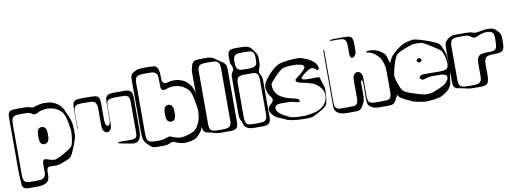

<svg xmlns="http://www.w3.org/2000/svg" viewBox="-76 -1274 5353 1993"><g transform="rotate(-10 2601.0 -277.5)"><path d="M651 -351Q655 -340 657.5 -318Q660 -296 660.5 -271Q661 -246 660.5 -223.5Q660 -201 658 -189Q655 -178 646 -150.5Q637 -123 624.5 -90.5Q612 -58 598.5 -30.5Q585 -3 574 8Q552 28 517 40.5Q482 53 459 62Q437 68 414 69Q391 70 368 69Q363 68 358 68Q353 68 348 68Q347 68 344.5 67.5Q342 67 340 68Q337 69 334 71Q331 73 329 75Q328 76 325.5 76.5Q323 77 322 79Q321 80 320.5 83.5Q320 87 319 89Q316 97 315.5 105Q315 113 315 121Q315 142 314 164.5Q313 187 303 206Q295 222 279.5 231Q264 240 247 244Q232 249 206 250.5Q180 252 154 251.5Q128 251 113 251Q99 251 83.5 251Q68 251 54 245Q52 243 48 242Q44 241 42 239Q41 237 39.5 234Q38 231 36 230Q35 228 32.5 225Q30 222 29 220Q25 211 25 200.5Q25 190 24 181Q23 166 21.5 139.5Q20 113 19 86.5Q18 60 18 45V-456Q18 -473 17.5 -491Q17 -509 19 -526Q20 -534 22 -541.5Q24 -549 28 -556Q30 -558 31 -561Q32 -564 33 -566Q35 -568 38 -569Q41 -570 43 -571Q46 -574 52 -576Q60 -579 69.5 -579.5Q79 -580 87 -580Q107 -581 127 -581Q147 -581 166 -581Q180 -581 195.5 -581Q211 -581 225 -579Q241 -577 257 -571Q273 -565 289 -567Q294 -568 298.5 -570Q303 -572 308 -573Q319 -577 331 -580.5Q343 -584 355 -586Q370 -590 396.5 -590.5Q423 -591 449.5 -588.5Q476 -586 491 -579Q514 -571 537.5 -555Q561 -539 577 -518Q590 -502 598.5 -483.5Q607 -465 615 -446Q625 -424 635 -399Q645 -374 651 -351ZM596 -93Q606 -104 612.5 -126.5Q619 -149 622.5 -174.5Q626 -200 627.5 -222Q629 -244 629 -255Q629 -266 625 -294.5Q621 -323 614 -356.5Q607 -390 597.5 -418.5Q588 -447 577 -458Q568 -469 557 -479Q546 -489 534 -497Q515 -510 490 -517Q474 -522 458 -524.5Q442 -527 425 -528Q379 -528 338 -512Q329 -508 319 -502.5Q309 -497 299 -495Q295 -494 288 -493.5Q281 -493 277 -494Q272 -496 267 -499Q260 -503 253 -507Q246 -511 239 -514Q228 -519 215 -519.5Q202 -520 191 -520Q169 -520 147 -520.5Q125 -521 103 -519Q89 -518 76 -512Q63 -506 55 -493Q54 -492 53 -489Q52 -486 51 -484Q47 -471 46 -459Q45 -447 45 -434Q44 -412 44.5 -377Q45 -342 45 -319V68Q45 81 45 95.5Q45 110 46 124Q47 139 52 155.5Q57 172 71 181Q73 182 75.5 182.5Q78 183 80 184Q91 188 101.5 189Q112 190 125 190H181Q201 190 221.5 189Q242 188 258 177Q260 175 263 173.5Q266 172 267 171Q271 165 272 162Q274 160 275.5 157.5Q277 155 278 153Q283 142 283.5 129Q284 116 284 105V33Q284 28 284.5 22.5Q285 17 286 12Q286 6 287 4Q288 1 290.5 -1.5Q293 -4 294 -6Q295 -7 296.5 -9.5Q298 -12 299 -13Q300 -14 303 -13.5Q306 -13 307 -14Q310 -14 313.5 -14.5Q317 -15 319 -14Q322 -14 325.5 -12.5Q329 -11 332 -10Q349 -5 365.5 0Q382 5 400 7Q411 10 438.5 -0.5Q466 -11 498 -28.5Q530 -46 557.5 -64Q585 -82 596 -93ZM374 -327Q381 -314 383 -300.5Q385 -287 385 -273Q386 -255 385 -234.5Q384 -214 375 -197Q374 -195 372.5 -191.5Q371 -188 369 -185Q368 -184 365 -182.5Q362 -181 360 -179Q358 -178 355.5 -176Q353 -174 351 -173Q348 -172 340 -172Q334 -170 329 -170Q306 -172 292 -192L289 -202Q286 -210 285 -219.5Q284 -229 283 -240Q283 -254 283.5 -268.5Q284 -283 285 -298Q286 -305 287.5 -313Q289 -321 292 -327Q300 -341 317 -347Q334 -353 350 -348Q352 -347 354.5 -345.5Q357 -344 359 -342Q365 -340 368 -337Q370 -336 371.5 -332.5Q373 -329 374 -327Z M1329 -437V-168Q1329 -153 1328.5 -128.5Q1328 -104 1322.5 -79.5Q1317 -55 1302 -40Q1288 -23 1266 -18Q1253 -15 1238.5 -17.5Q1224 -20 1210 -22Q1192 -25 1174 -28.5Q1156 -32 1137 -35Q1127 -37 1115.5 -39Q1104 -41 1093 -45L1084 -50Q1081 -50 1081 -51Q1082 -52 1082.5 -51.5Q1083 -51 1084 -52Q1086 -53 1088 -53.5Q1090 -54 1092 -54Q1103 -58 1113 -58.5Q1123 -59 1134 -59Q1157 -59 1187.5 -58Q1218 -57 1240 -59Q1253 -60 1265.5 -65Q1278 -70 1284 -82Q1286 -86 1286 -90Q1288 -97 1289 -103Q1290 -109 1290 -116V-420Q1290 -439 1290 -459.5Q1290 -480 1280 -496Q1279 -498 1277.5 -501Q1276 -504 1274 -505Q1272 -507 1268.5 -508.5Q1265 -510 1263 -512L1256 -516Q1245 -520 1231.5 -520Q1218 -520 1206 -520Q1184 -520 1153 -521Q1122 -522 1099 -518Q1092 -517 1086 -515Q1080 -513 1072 -510Q1071 -509 1069 -508.5Q1067 -508 1065 -506Q1061 -504 1057.5 -498Q1054 -492 1052 -488Q1051 -486 1050.5 -483Q1050 -480 1049 -477Q1047 -465 1046.5 -453Q1046 -441 1046 -429V-323Q1046 -304 1046.5 -284.5Q1047 -265 1045 -246Q1044 -237 1043.5 -227Q1043 -217 1038 -209Q1036 -205 1033.5 -200.5Q1031 -196 1028 -192Q1027 -190 1023.5 -188.5Q1020 -187 1017 -185Q1013 -181 1011 -180Q1008 -179 1004 -179.5Q1000 -180 996 -179Q995 -179 992.5 -178.5Q990 -178 988 -179Q985 -180 982.5 -181.5Q980 -183 978 -184Q976 -186 973 -187.5Q970 -189 968 -190Q966 -192 964.5 -194.5Q963 -197 961 -199Q951 -213 949 -230.5Q947 -248 946 -265Q946 -276 946 -298.5Q946 -321 946 -346.5Q946 -372 946 -394Q946 -416 946 -427Q946 -444 944.5 -461Q943 -478 934 -493Q933 -495 931.5 -498Q930 -501 928 -502Q927 -504 925.5 -505Q924 -506 922 -507Q919 -509 916 -511Q913 -513 910 -514Q903 -517 895 -518Q887 -519 879 -519Q863 -520 846.5 -520Q830 -520 813 -520Q800 -520 787.5 -520.5Q775 -521 763 -519Q750 -519 741 -516Q737 -515 734 -513Q731 -511 728 -509Q727 -508 725 -507.5Q723 -507 721 -505Q719 -504 717.5 -501.5Q716 -499 714 -497Q713 -495 711 -492.5Q709 -490 708 -488Q704 -481 703 -471.5Q702 -462 702 -454Q700 -432 700.5 -398.5Q701 -365 701 -342V-283Q701 -278 700.5 -272.5Q700 -267 700 -262Q700 -261 700 -258Q700 -255 699 -256Q698 -257 698 -260Q697 -266 697 -272.5Q697 -279 697 -285V-474Q697 -487 697 -499.5Q697 -512 700 -525L703 -538Q705 -540 707 -542.5Q709 -545 710 -548Q712 -552 715 -555Q718 -558 724 -560Q735 -567 747.5 -568.5Q760 -570 773 -571Q796 -573 829.5 -572Q863 -571 885 -571Q897 -571 909 -570.5Q921 -570 933 -568Q936 -568 939.5 -568Q943 -568 946 -566Q968 -559 978 -538Q982 -530 983 -520Q984 -510 984 -501Q986 -486 985.5 -470.5Q985 -455 985 -440V-326Q985 -313 985.5 -300Q986 -287 989 -275Q990 -264 997 -255Q999 -254 1001 -250Q1003 -246 1005 -245Q1007 -244 1010 -246Q1013 -246 1017.5 -245.5Q1022 -245 1024 -246Q1026 -248 1028 -251.5Q1030 -255 1031 -256Q1039 -267 1040.5 -281Q1042 -295 1042 -308Q1042 -319 1042 -343Q1042 -367 1042 -394.5Q1042 -422 1042 -446Q1042 -470 1042 -481Q1043 -500 1045.5 -521Q1048 -542 1064 -555Q1077 -566 1095.5 -568.5Q1114 -571 1130 -571H1205Q1219 -571 1232.5 -571Q1246 -571 1259 -570Q1268 -569 1278 -568Q1288 -567 1296 -562Q1299 -561 1305 -555Q1307 -554 1310 -552.5Q1313 -551 1314 -549Q1319 -542 1322 -533.5Q1325 -525 1326 -517Q1330 -498 1329.5 -478Q1329 -458 1329 -437Z M1988 -245Q1989 -223 1989 -194.5Q1989 -166 1987 -141Q1984 -119 1978 -89Q1972 -59 1960 -36Q1950 -17 1935.5 1Q1921 19 1904 32Q1889 47 1859.5 56Q1830 65 1800.5 68Q1771 71 1756 69Q1739 67 1722.5 63Q1706 59 1690 53Q1675 45 1660 41Q1658 40 1655 39Q1652 38 1650 38Q1647 38 1644 38.5Q1641 39 1638 40Q1625 42 1612.5 48.5Q1600 55 1586 58Q1567 62 1546.5 61.5Q1526 61 1506 61Q1490 61 1471.5 61Q1453 61 1436 55Q1423 50 1412.5 40.5Q1402 31 1391 21Q1386 16 1380.5 10.5Q1375 5 1370 0Q1353 -19 1347.5 -43Q1342 -67 1341 -89Q1340 -112 1340 -138Q1340 -164 1340 -186V-639Q1340 -654 1339.5 -670Q1339 -686 1342 -700Q1344 -711 1349 -720.5Q1354 -730 1362 -737Q1368 -743 1377 -747.5Q1386 -752 1394 -755Q1409 -766 1438 -769Q1467 -772 1496 -771.5Q1525 -771 1540 -771Q1562 -771 1586.5 -769Q1611 -767 1625 -747Q1630 -740 1633 -731.5Q1636 -723 1637 -715Q1642 -696 1642 -675Q1642 -654 1643 -634Q1643 -628 1643.5 -622Q1644 -616 1645 -610Q1645 -608 1645 -604.5Q1645 -601 1646 -599L1653 -590Q1655 -589 1656.5 -586Q1658 -583 1660 -581Q1662 -580 1665 -580Q1668 -580 1670 -579Q1678 -577 1681 -577Q1692 -576 1703.5 -579.5Q1715 -583 1726 -585Q1749 -590 1783 -588.5Q1817 -587 1839 -578Q1851 -574 1863 -569Q1875 -564 1885 -556Q1911 -538 1930 -514Q1949 -492 1959.5 -459Q1970 -426 1976 -403Q1980 -392 1982 -370.5Q1984 -349 1985.5 -324Q1987 -299 1987.5 -277.5Q1988 -256 1988 -245ZM1963 -217Q1965 -226 1962.5 -250.5Q1960 -275 1955 -306.5Q1950 -338 1943 -369.5Q1936 -401 1927.5 -425.5Q1919 -450 1910 -459Q1890 -482 1862 -499Q1851 -507 1838.5 -511.5Q1826 -516 1814 -520Q1792 -528 1758 -528.5Q1724 -529 1701 -522Q1688 -519 1675.5 -514Q1663 -509 1650 -510Q1647 -510 1642.5 -509.5Q1638 -509 1636 -510Q1635 -511 1633 -514.5Q1631 -518 1629 -519Q1626 -522 1622 -528Q1621 -530 1621 -536Q1620 -541 1619.5 -546.5Q1619 -552 1619 -557Q1619 -578 1619.5 -599Q1620 -620 1618 -640Q1617 -649 1616.5 -659Q1616 -669 1612 -677Q1602 -698 1577 -706Q1567 -710 1554 -710Q1541 -710 1530 -710Q1508 -710 1485 -710.5Q1462 -711 1439 -708Q1426 -707 1412.5 -701Q1399 -695 1391 -684Q1390 -682 1389 -678.5Q1388 -675 1387 -673Q1383 -663 1382 -652.5Q1381 -642 1380 -631V-175Q1380 -153 1379.5 -126Q1379 -99 1380 -76Q1381 -66 1382.5 -55Q1384 -44 1388 -34Q1389 -32 1390 -28.5Q1391 -25 1392 -23Q1394 -22 1396.5 -20.5Q1399 -19 1400 -17Q1417 -3 1437 -2Q1454 -1 1470.5 -0.5Q1487 0 1503 0Q1519 0 1534.5 -1Q1550 -2 1565 -6Q1576 -9 1587 -13.5Q1598 -18 1609 -21Q1611 -21 1614 -22Q1617 -23 1619 -23Q1630 -23 1641.5 -18.5Q1653 -14 1663 -10Q1679 -4 1694.5 0.5Q1710 5 1726 7Q1737 9 1760.5 6Q1784 3 1810.5 -4.5Q1837 -12 1860.5 -22Q1884 -32 1895 -43Q1912 -58 1924 -78.5Q1936 -99 1945 -122Q1953 -145 1957.5 -170Q1962 -195 1963 -217ZM1720 -267Q1720 -250 1719 -231Q1718 -212 1709 -196Q1708 -194 1706.5 -190Q1705 -186 1703 -184Q1701 -183 1697.5 -181.5Q1694 -180 1692 -178Q1690 -177 1687.5 -175.5Q1685 -174 1682 -173Q1680 -172 1677 -172Q1674 -172 1672 -172Q1669 -172 1666 -171.5Q1663 -171 1661 -172Q1651 -174 1641.5 -180.5Q1632 -187 1627 -196Q1626 -198 1625 -202Q1624 -206 1623 -209Q1619 -222 1618.5 -235Q1618 -248 1618 -261Q1618 -275 1619 -289.5Q1620 -304 1625 -317Q1626 -319 1626.5 -322.5Q1627 -326 1628 -328L1634 -333Q1636 -335 1638.5 -338Q1641 -341 1643 -342Q1647 -344 1653.5 -346Q1660 -348 1664 -349L1674 -348Q1676 -347 1679.5 -347Q1683 -347 1685 -346Q1687 -345 1689.5 -343.5Q1692 -342 1694 -341Q1696 -340 1699 -338.5Q1702 -337 1703 -335Q1706 -330 1708 -325Q1716 -313 1718 -298.5Q1720 -284 1720 -267Z M2234 31Q2212 31 2180 31.5Q2148 32 2125 29Q2108 27 2092 22Q2076 17 2059 13Q2040 8 2018 4Q1996 0 1984 -17Q1977 -25 1975 -36Q1973 -47 1972 -57Q1971 -72 1971 -87.5Q1971 -103 1971 -118V-540Q1971 -555 1970.5 -584Q1970 -613 1971 -642Q1972 -671 1978 -686Q1981 -698 1985 -712Q1989 -726 1997 -736Q2010 -752 2029 -755.5Q2048 -759 2067 -760H2112Q2135 -760 2158 -759.5Q2181 -759 2202 -750Q2221 -743 2237.5 -729.5Q2254 -716 2270 -705Q2285 -695 2301 -686Q2317 -677 2327 -661Q2335 -650 2337 -636.5Q2339 -623 2340 -610V-53Q2340 -41 2339 -30Q2338 -19 2335 -8L2332 2Q2331 3 2329.5 5Q2328 7 2326 9Q2324 11 2321.5 14.5Q2319 18 2316 20Q2313 21 2309.5 22Q2306 23 2303 25Q2287 31 2269 31Q2251 31 2234 31ZM2041 -606V-91Q2041 -79 2041.5 -66.5Q2042 -54 2045 -42Q2045 -37 2047 -31L2054 -22Q2056 -21 2057.5 -18.5Q2059 -16 2060 -14Q2065 -10 2071 -9Q2082 -4 2093.5 -2.5Q2105 -1 2118 0Q2138 1 2159 0.5Q2180 0 2200 0Q2211 -1 2220.5 -2Q2230 -3 2240 -7Q2242 -9 2245.5 -10Q2249 -11 2251 -12Q2259 -18 2264.5 -28.5Q2270 -39 2272 -49Q2275 -63 2274.5 -78Q2274 -93 2274 -107V-520Q2274 -543 2274.5 -576.5Q2275 -610 2274 -632Q2273 -644 2272 -655Q2271 -666 2266 -676Q2265 -678 2264 -681.5Q2263 -685 2261 -686Q2260 -688 2258.5 -689.5Q2257 -691 2255 -692Q2252 -694 2249.5 -697Q2247 -700 2244 -701Q2237 -705 2228 -706.5Q2219 -708 2211 -709Q2189 -711 2157 -711Q2125 -711 2102 -709Q2095 -708 2087 -707Q2079 -706 2073 -703Q2070 -702 2068 -700.5Q2066 -699 2064 -697Q2062 -696 2059.5 -694Q2057 -692 2055 -690Q2053 -689 2052 -686Q2051 -683 2050 -681Q2041 -665 2041 -645.5Q2041 -626 2041 -606Z M2682 -376V-88Q2682 -69 2683 -48Q2684 -27 2679 -8Q2677 0 2673.5 9Q2670 18 2663 24Q2657 30 2648 33Q2639 36 2631 38Q2614 42 2595.5 41.5Q2577 41 2560 41Q2545 41 2521 41.5Q2497 42 2472.5 39Q2448 36 2433 26Q2424 20 2416 12.5Q2408 5 2403 -5Q2400 -13 2398.5 -20.5Q2397 -28 2394 -35Q2389 -48 2382 -61Q2375 -74 2372 -88Q2370 -98 2369.5 -109Q2369 -120 2369 -130Q2369 -139 2369 -165.5Q2369 -192 2369 -227Q2369 -262 2369 -297Q2369 -332 2369 -358.5Q2369 -385 2369 -394V-482Q2369 -496 2369 -509.5Q2369 -523 2370 -536Q2372 -541 2373.5 -546.5Q2375 -552 2376 -556Q2378 -561 2382 -565.5Q2386 -570 2388 -574L2394 -586Q2395 -588 2396 -590Q2397 -592 2398 -593Q2398 -597 2396 -605Q2396 -613 2395 -616Q2393 -627 2387.5 -637Q2382 -647 2379 -657Q2375 -670 2374.5 -684Q2374 -698 2374 -711Q2374 -721 2374 -730Q2374 -739 2375 -748Q2376 -756 2377 -763Q2378 -770 2381 -777Q2382 -779 2382.5 -781Q2383 -783 2384 -784Q2386 -786 2388.5 -788Q2391 -790 2392 -792Q2394 -794 2396.5 -796Q2399 -798 2401 -799Q2403 -801 2406 -801Q2409 -801 2412 -802Q2425 -806 2438.5 -806.5Q2452 -807 2465 -807H2515Q2538 -807 2563.5 -803.5Q2589 -800 2609 -786Q2618 -779 2625 -770.5Q2632 -762 2638 -753Q2647 -740 2657 -726Q2667 -712 2672 -696Q2676 -683 2676.5 -669Q2677 -655 2677 -641Q2677 -629 2677 -616Q2677 -603 2675 -591Q2673 -578 2668 -566Q2663 -554 2659 -542Q2658 -539 2656.5 -535.5Q2655 -532 2655 -529Q2654 -512 2662.5 -497.5Q2671 -483 2676 -468Q2683 -447 2682.5 -423.5Q2682 -400 2682 -376ZM2571 -750Q2549 -750 2526.5 -750.5Q2504 -751 2483 -749Q2474 -748 2464 -746Q2454 -744 2446 -739Q2444 -738 2442 -735.5Q2440 -733 2438 -731L2431 -722Q2430 -720 2429 -716Q2428 -712 2427 -709Q2423 -697 2423 -683.5Q2423 -670 2423 -656Q2423 -649 2423.5 -642.5Q2424 -636 2425 -630Q2427 -622 2429 -613Q2431 -604 2436 -597L2443 -591Q2445 -590 2447.5 -587.5Q2450 -585 2453 -583Q2462 -578 2473.5 -577Q2485 -576 2495 -575Q2518 -574 2545 -574Q2572 -574 2594 -577Q2601 -578 2608.5 -579.5Q2616 -581 2622 -585Q2624 -587 2626.5 -589.5Q2629 -592 2631 -594L2637 -600Q2642 -608 2643 -617.5Q2644 -627 2645 -635Q2646 -641 2646 -647Q2646 -653 2646 -659Q2646 -673 2645.5 -688Q2645 -703 2640 -717Q2639 -719 2638.5 -722Q2638 -725 2636 -727Q2635 -729 2632.5 -731Q2630 -733 2628 -734Q2625 -739 2620 -742L2610 -745Q2601 -748 2591.5 -749Q2582 -750 2571 -750ZM2536 -520Q2520 -520 2502.5 -520.5Q2485 -521 2468 -518Q2453 -515 2443 -510Q2442 -509 2440 -508Q2438 -507 2436 -506Q2430 -501 2427 -493Q2424 -485 2422 -477Q2418 -461 2418 -444Q2418 -427 2418 -410V-74Q2419 -63 2420.5 -52.5Q2422 -42 2426 -32Q2428 -24 2430 -21L2438 -14Q2440 -13 2442 -11Q2444 -9 2446 -8Q2455 -3 2466.5 -2Q2478 -1 2488 0Q2536 2 2584 0Q2591 -1 2599.5 -1.5Q2608 -2 2615 -4Q2618 -6 2621 -8Q2624 -10 2627 -12Q2629 -13 2631 -14Q2633 -15 2634 -16Q2640 -22 2643.5 -30.5Q2647 -39 2648 -47Q2652 -67 2651.5 -87.5Q2651 -108 2651 -127V-394Q2651 -412 2651.5 -431Q2652 -450 2649 -468Q2648 -476 2646 -485Q2644 -494 2639 -500Q2631 -510 2621 -514Q2618 -516 2614.5 -516Q2611 -516 2608 -517Q2592 -521 2574 -520.5Q2556 -520 2536 -520Z M3298 -160Q3297 -138 3293 -108Q3289 -78 3274 -55Q3259 -40 3232 -22.5Q3205 -5 3178 9Q3151 23 3136 29Q3127 36 3097.5 38.5Q3068 41 3028.5 40.5Q2989 40 2949 36Q2909 32 2879.5 25.5Q2850 19 2841 10Q2819 0 2786.5 -12.5Q2754 -25 2731 -44Q2718 -56 2706 -72.5Q2694 -89 2689.5 -107Q2685 -125 2693 -140Q2698 -151 2708.5 -160.5Q2719 -170 2727 -179Q2729 -182 2732 -184.5Q2735 -187 2737 -189Q2739 -192 2741 -200Q2743 -202 2744.5 -205Q2746 -208 2746 -210Q2747 -212 2746 -215.5Q2745 -219 2744 -221Q2744 -223 2744 -226Q2744 -229 2742 -231Q2741 -234 2737 -240Q2732 -248 2726 -256Q2720 -264 2715 -272Q2702 -295 2696 -323Q2690 -351 2694 -373Q2698 -388 2711.5 -410.5Q2725 -433 2742.5 -455Q2760 -477 2775 -492Q2793 -509 2811.5 -525.5Q2830 -542 2852 -555Q2861 -564 2888.5 -571.5Q2916 -579 2952.5 -584Q2989 -589 3025 -591Q3061 -593 3088.5 -591Q3116 -589 3125 -582Q3148 -575 3176 -562.5Q3204 -550 3226 -532Q3237 -523 3246.5 -513Q3256 -503 3263 -491Q3270 -476 3272 -460Q3273 -458 3274 -454.5Q3275 -451 3274 -449Q3273 -447 3270.5 -445Q3268 -443 3266 -441Q3265 -440 3263 -437Q3261 -434 3259 -434Q3258 -433 3257 -434.5Q3256 -436 3254 -437Q3251 -439 3248 -441Q3245 -443 3243 -445Q3238 -449 3233 -453.5Q3228 -458 3223 -460Q3220 -462 3216 -462.5Q3212 -463 3209 -464Q3203 -466 3200 -466Q3196 -466 3192 -464Q3185 -463 3179 -460.5Q3173 -458 3167 -455Q3151 -445 3134.5 -433.5Q3118 -422 3104 -410Q3092 -401 3085 -390Q3084 -389 3082 -386.5Q3080 -384 3080 -383Q3080 -379 3084 -375Q3085 -374 3086 -371.5Q3087 -369 3088 -367Q3089 -366 3092 -366Q3095 -366 3096 -365Q3103 -364 3109.5 -363Q3116 -362 3123 -361Q3172 -359 3220 -361Q3228 -361 3236 -361.5Q3244 -362 3252 -360Q3254 -359 3258 -359Q3262 -359 3263 -357Q3265 -356 3266 -352.5Q3267 -349 3268 -347Q3272 -338 3273.5 -328.5Q3275 -319 3278 -310Q3283 -297 3288 -283.5Q3293 -270 3297 -256Q3302 -234 3301 -209.5Q3300 -185 3298 -160ZM3254 -256Q3247 -264 3239 -271Q3231 -278 3222 -284Q3207 -297 3183.5 -305.5Q3160 -314 3136 -320Q3112 -326 3097 -330Q3084 -332 3071.5 -334.5Q3059 -337 3047 -341Q3042 -343 3037 -345Q3032 -347 3027 -350Q3025 -352 3020.5 -355Q3016 -358 3014 -361L3015 -369Q3015 -371 3015 -375Q3015 -379 3016 -380Q3017 -382 3019 -383Q3021 -384 3022 -385Q3027 -389 3031 -392.5Q3035 -396 3040 -399Q3057 -410 3073.5 -424Q3090 -438 3105 -453Q3115 -463 3122 -474Q3127 -479 3127 -481Q3128 -483 3127.5 -485.5Q3127 -488 3127 -489Q3127 -491 3127.5 -495Q3128 -499 3127 -501Q3126 -503 3123.5 -505Q3121 -507 3119 -508Q3110 -516 3098 -519Q3086 -522 3075 -524Q3064 -528 3038.5 -529Q3013 -530 2983 -528.5Q2953 -527 2927.5 -522.5Q2902 -518 2891 -510Q2880 -502 2859.5 -483.5Q2839 -465 2817.5 -443Q2796 -421 2780 -401Q2764 -381 2761 -370Q2760 -341 2769 -311Q2773 -300 2779 -288.5Q2785 -277 2792 -268Q2809 -247 2833 -234Q2857 -221 2879 -211Q2897 -204 2915.5 -199.5Q2934 -195 2953 -190Q2963 -188 2972.5 -186Q2982 -184 2991 -180Q2996 -179 3000.5 -177Q3005 -175 3009 -173Q3011 -171 3013.5 -167.5Q3016 -164 3017 -162Q3018 -161 3020 -159Q3022 -157 3022 -156Q3022 -155 3019 -151.5Q3016 -148 3013 -143Q3011 -142 3006 -142.5Q3001 -143 2999 -143Q2989 -143 2980 -146Q2971 -149 2962 -151Q2940 -159 2910 -159.5Q2880 -160 2857 -160Q2842 -160 2827 -160.5Q2812 -161 2798 -158Q2794 -157 2787.5 -155.5Q2781 -154 2777 -152Q2758 -140 2758 -118Q2758 -115 2760 -109Q2762 -101 2765.5 -93.5Q2769 -86 2774 -79Q2793 -57 2825 -39Q2857 -21 2879 -11Q2890 -3 2918 2Q2946 7 2979 8.5Q3012 10 3040 9.5Q3068 9 3079 6Q3094 4 3117 0Q3140 -4 3163 -10.5Q3186 -17 3201 -26Q3221 -36 3238 -49.5Q3255 -63 3267 -81Q3280 -96 3286 -120Q3292 -144 3292 -167.5Q3292 -191 3285 -206Q3281 -220 3273 -232Q3265 -244 3254 -256Z M3502 -724Q3525 -724 3560 -724.5Q3595 -725 3617 -723Q3625 -722 3633.5 -721Q3642 -720 3649 -716Q3651 -715 3653.5 -713.5Q3656 -712 3658 -710Q3660 -709 3662.5 -707Q3665 -705 3667 -703Q3669 -702 3669.5 -699Q3670 -696 3671 -694Q3679 -678 3679 -657Q3680 -639 3680 -621Q3680 -603 3680 -585Q3680 -573 3679.5 -559.5Q3679 -546 3675 -535Q3669 -519 3657 -509Q3653 -502 3650 -501Q3648 -500 3644.5 -500Q3641 -500 3639 -500Q3637 -500 3633.5 -499Q3630 -498 3628 -498Q3627 -499 3625 -502Q3623 -505 3621 -506Q3620 -508 3617.5 -510.5Q3615 -513 3614 -514Q3613 -517 3613 -523Q3610 -535 3610 -548V-633Q3609 -645 3607.5 -659Q3606 -673 3600 -684Q3593 -696 3580.5 -701.5Q3568 -707 3555 -708Q3537 -710 3519 -710Q3501 -710 3483 -710H3443Q3437 -711 3434 -714Q3432 -716 3432 -716Q3432 -716 3435 -716Q3438 -718 3441.5 -718.5Q3445 -719 3448 -720Q3461 -724 3474.5 -724Q3488 -724 3502 -724ZM3608 52Q3594 56 3579 56.5Q3564 57 3550 57H3483Q3461 57 3435 53Q3409 49 3388 36Q3380 30 3372 22Q3364 14 3359 4Q3354 -7 3353 -20Q3352 -33 3351 -45V-480Q3351 -495 3351 -517Q3351 -539 3351 -560.5Q3351 -582 3351 -597Q3351 -605 3351.5 -612.5Q3352 -620 3353 -627Q3353 -628 3353.5 -631Q3354 -634 3356 -633Q3360 -632 3360 -628Q3361 -620 3361 -612Q3361 -604 3361 -596V-118Q3361 -105 3361 -92Q3361 -79 3362 -65Q3362 -58 3362.5 -49Q3363 -40 3366 -33Q3375 -11 3398 -3Q3400 -2 3403.5 -2Q3407 -2 3411 -2Q3422 -1 3433.5 -0.5Q3445 0 3456 0Q3479 0 3509.5 0Q3540 0 3562 -2Q3577 -2 3587 -9Q3590 -11 3592.5 -14.5Q3595 -18 3597 -20Q3598 -22 3599.5 -23.5Q3601 -25 3602 -26Q3604 -28 3604 -31.5Q3604 -35 3605 -37Q3609 -48 3609.5 -59.5Q3610 -71 3610 -82V-194Q3610 -213 3609.5 -231Q3609 -249 3610 -268Q3611 -278 3611.5 -288.5Q3612 -299 3616 -308Q3618 -311 3619.5 -315Q3621 -319 3623 -322Q3629 -331 3638 -337Q3640 -339 3644 -339.5Q3648 -340 3650 -341Q3656 -343 3658 -343Q3660 -344 3662.5 -343Q3665 -342 3666 -342Q3669 -341 3673 -341Q3677 -341 3680 -339Q3682 -338 3684 -336.5Q3686 -335 3687 -334Q3689 -332 3692.5 -329.5Q3696 -327 3698 -324Q3700 -320 3702 -315.5Q3704 -311 3705 -306Q3710 -298 3710 -287Q3710 -276 3711 -266Q3712 -246 3711.5 -225Q3711 -204 3711 -184V-82Q3711 -71 3712 -59.5Q3713 -48 3716 -37Q3717 -35 3717.5 -32Q3718 -29 3719 -27Q3726 -15 3737.5 -9.5Q3749 -4 3762 -2Q3785 1 3813 0.5Q3841 0 3863 0Q3875 0 3886.5 -0.5Q3898 -1 3909 -2Q3912 -2 3915.5 -2Q3919 -2 3922 -3Q3927 -5 3932.5 -7.5Q3938 -10 3941 -12Q3948 -17 3951.5 -25.5Q3955 -34 3957 -41Q3962 -58 3961.5 -77Q3961 -96 3961 -113V-246Q3961 -261 3961 -285Q3961 -309 3959 -332.5Q3957 -356 3952 -371Q3948 -388 3942.5 -403Q3937 -418 3929 -432Q3916 -455 3890.5 -478Q3865 -501 3842 -512Q3831 -517 3819.5 -520Q3808 -523 3796 -526Q3794 -528 3791 -528.5Q3788 -529 3786 -530Q3783 -530 3783 -531Q3783 -532 3785 -532Q3787 -534 3788.5 -536Q3790 -538 3792 -539Q3794 -540 3796.5 -540Q3799 -540 3800 -540Q3805 -541 3810 -541.5Q3815 -542 3819 -542Q3837 -541 3855 -539Q3873 -537 3889 -531Q3903 -527 3916.5 -520.5Q3930 -514 3942 -505Q3950 -500 3957.5 -493.5Q3965 -487 3972 -480Q3981 -471 3989.5 -448Q3998 -425 4005.5 -396Q4013 -367 4019 -337.5Q4025 -308 4028 -285Q4031 -262 4031 -253V-107Q4031 -92 4030.5 -76.5Q4030 -61 4027 -46Q4024 -34 4018.5 -22.5Q4013 -11 4007 0Q4000 12 3992.5 25Q3985 38 3973 46Q3963 53 3949 54.5Q3935 56 3922 57H3848Q3826 57 3804 56Q3782 55 3761 48Q3747 43 3733 33Q3719 23 3711 10Q3704 -2 3703 -17.5Q3702 -33 3701 -47Q3700 -70 3700.5 -102Q3701 -134 3701 -156Q3701 -175 3701.5 -193.5Q3702 -212 3700 -231Q3699 -234 3699.5 -238Q3700 -242 3698 -244Q3697 -246 3695.5 -247.5Q3694 -249 3692 -250Q3689 -253 3689 -253Q3688 -253 3687 -249.5Q3686 -246 3685 -245Q3684 -243 3682.5 -240Q3681 -237 3681 -235Q3680 -230 3680 -224Q3680 -218 3680 -213Q3680 -198 3680 -173.5Q3680 -149 3680.5 -124.5Q3681 -100 3680 -85Q3679 -75 3678.5 -64.5Q3678 -54 3675 -43Q3672 -29 3665.5 -16Q3659 -3 3652 9Q3646 20 3638 31Q3630 42 3619 49Z M4590 -57Q4587 -48 4583 -38.5Q4579 -29 4574 -21Q4561 0 4540.5 16Q4520 32 4498 44Q4487 55 4459.5 63Q4432 71 4399.5 75.5Q4367 80 4339.5 81.5Q4312 83 4301 82Q4286 80 4256.5 75.5Q4227 71 4197.5 63.5Q4168 56 4153 47Q4131 36 4097.5 20.5Q4064 5 4041 -17Q4030 -28 4018 -55.5Q4006 -83 3996 -115.5Q3986 -148 3979.5 -175.5Q3973 -203 3973 -214Q3974 -234 3976 -254Q3978 -274 3983 -293Q3987 -310 3992.5 -327.5Q3998 -345 4005 -361Q4015 -384 4027 -408Q4039 -432 4056 -452Q4069 -466 4083 -478.5Q4097 -491 4112 -503Q4128 -516 4145 -527.5Q4162 -539 4181 -547Q4204 -558 4230 -564Q4256 -570 4278 -573Q4287 -576 4314.5 -570.5Q4342 -565 4378 -554Q4414 -543 4449.5 -530Q4485 -517 4512.5 -504Q4540 -491 4549 -482Q4563 -467 4573.5 -444.5Q4584 -422 4591.5 -399Q4599 -376 4603 -361Q4607 -340 4607.5 -318.5Q4608 -297 4609 -275Q4609 -253 4610.5 -230Q4612 -207 4610 -184Q4609 -168 4604.5 -152.5Q4600 -137 4598 -120Q4596 -105 4595 -89.5Q4594 -74 4590 -57ZM4281 -528Q4270 -525 4245 -517.5Q4220 -510 4191 -499Q4162 -488 4137 -475.5Q4112 -463 4101 -452Q4092 -443 4081.5 -420.5Q4071 -398 4061.5 -368.5Q4052 -339 4044.5 -309.5Q4037 -280 4033.5 -257.5Q4030 -235 4032 -226Q4034 -215 4039.5 -193.5Q4045 -172 4053.5 -148Q4062 -124 4072.5 -102.5Q4083 -81 4094 -70Q4103 -61 4126.5 -50Q4150 -39 4181 -28.5Q4212 -18 4243 -9Q4274 0 4297.5 5Q4321 10 4330 9Q4359 8 4389 3Q4400 -1 4421 -9Q4442 -17 4466 -27Q4490 -37 4511 -49Q4532 -61 4543 -72Q4558 -87 4567 -106Q4568 -108 4569 -110.5Q4570 -113 4571 -115Q4572 -118 4571.5 -121Q4571 -124 4572 -127Q4572 -129 4572.5 -132.5Q4573 -136 4572 -138Q4571 -140 4569 -142.5Q4567 -145 4565 -147Q4564 -149 4562 -151.5Q4560 -154 4558 -155Q4555 -157 4547 -159Q4537 -163 4526.5 -164Q4516 -165 4505 -166H4441Q4428 -166 4414.5 -166Q4401 -166 4387 -164Q4375 -162 4363.5 -158Q4352 -154 4340 -152Q4336 -151 4332 -149.5Q4328 -148 4324 -148Q4320 -148 4316 -149Q4312 -150 4308 -150Q4307 -151 4305.5 -150.5Q4304 -150 4303 -151Q4301 -153 4298.5 -155.5Q4296 -158 4294 -160Q4293 -161 4291 -163Q4289 -165 4288 -166Q4287 -168 4288 -172Q4289 -176 4290 -177Q4290 -179 4290 -182Q4290 -185 4291 -186Q4292 -188 4295.5 -189.5Q4299 -191 4300 -192Q4314 -201 4331 -201Q4348 -201 4364 -201Q4375 -201 4397.5 -201Q4420 -201 4446.5 -200.5Q4473 -200 4495.5 -200.5Q4518 -201 4529 -202Q4537 -202 4546.5 -203Q4556 -204 4564 -207Q4584 -215 4593 -237Q4596 -244 4596.5 -253Q4597 -262 4597 -269Q4597 -300 4589 -334Q4584 -354 4577 -372.5Q4570 -391 4559 -407Q4548 -418 4522.5 -436Q4497 -454 4467.5 -472.5Q4438 -491 4412.5 -505.5Q4387 -520 4376 -524Q4354 -528 4330 -528.5Q4306 -529 4281 -528ZM4289 -357 4298 -368Q4299 -369 4299.5 -370Q4300 -371 4301 -372Q4303 -373 4307 -372.5Q4311 -372 4313 -373Q4315 -373 4318 -373.5Q4321 -374 4322 -373Q4325 -372 4328 -369Q4331 -366 4333 -364Q4337 -362 4338 -360Q4339 -359 4338 -355Q4337 -351 4337 -349Q4337 -348 4337.5 -345Q4338 -342 4337 -340Q4336 -339 4332.5 -337.5Q4329 -336 4327 -335Q4325 -334 4322 -332Q4319 -330 4317 -330Q4316 -329 4313.5 -330Q4311 -331 4309 -331Q4307 -332 4302.5 -332.5Q4298 -333 4296 -334Q4294 -336 4292.5 -339.5Q4291 -343 4289 -345Q4288 -347 4287 -348Q4286 -349 4286 -350Q4286 -351 4289 -357Z M5202 -384Q5202 -371 5201.5 -358.5Q5201 -346 5198 -333Q5197 -326 5193.5 -317.5Q5190 -309 5185 -303Q5177 -293 5164 -288.5Q5151 -284 5138 -282Q5117 -280 5096 -280.5Q5075 -281 5054 -279Q5041 -278 5027 -274Q5013 -270 5003 -260Q5000 -257 4998 -251Q4990 -239 4988 -224Q4986 -209 4986 -195Q4986 -180 4986 -153.5Q4986 -127 4986.5 -100.5Q4987 -74 4986 -59Q4985 -37 4979 -13.5Q4973 10 4950 21Q4948 22 4944 23Q4940 24 4937 25Q4921 29 4905 29.5Q4889 30 4873 30Q4851 30 4826.5 30Q4802 30 4779 28Q4758 25 4738 19.5Q4718 14 4698 11Q4683 8 4667.5 5.5Q4652 3 4638 -4L4628 -10Q4627 -12 4626 -14Q4625 -16 4624 -17Q4619 -22 4616 -28Q4613 -37 4611 -49Q4610 -60 4610 -72Q4610 -84 4610 -95V-441Q4611 -450 4611.5 -459Q4612 -468 4614 -476Q4618 -486 4624 -495Q4630 -504 4638 -511Q4649 -522 4664 -531Q4679 -540 4694 -544Q4712 -549 4732 -548.5Q4752 -548 4771 -548H4835Q4847 -548 4859.5 -547.5Q4872 -547 4885 -545Q4896 -544 4906 -540Q4916 -536 4926 -534Q4949 -530 4970 -535.5Q4991 -541 5013 -544Q5031 -547 5049 -548Q5067 -549 5085 -548Q5094 -547 5103.5 -546.5Q5113 -546 5122 -543Q5136 -539 5148 -529Q5160 -519 5170 -508Q5179 -499 5186.5 -488.5Q5194 -478 5198 -466Q5200 -459 5200.5 -450.5Q5201 -442 5202 -434ZM4827 0Q4841 0 4853.5 -1.5Q4866 -3 4878 -7Q4880 -8 4883 -9Q4886 -10 4888 -11Q4890 -13 4891.5 -14.5Q4893 -16 4894 -17Q4896 -20 4899 -22.5Q4902 -25 4903 -28Q4905 -30 4906 -33.5Q4907 -37 4908 -40Q4912 -53 4912.5 -66.5Q4913 -80 4913 -93V-210Q4913 -227 4915.5 -246.5Q4918 -266 4928 -281Q4936 -293 4949 -299Q4962 -305 4976 -307Q4996 -311 5017 -310.5Q5038 -310 5058 -310Q5069 -311 5079 -312.5Q5089 -314 5099 -318Q5101 -320 5104 -321Q5107 -322 5109 -323Q5111 -325 5112.5 -327.5Q5114 -330 5115 -332Q5117 -334 5118.5 -336.5Q5120 -339 5121 -341Q5123 -343 5123 -346Q5123 -349 5124 -351Q5127 -362 5128 -374Q5129 -386 5129 -398Q5129 -417 5130 -437Q5131 -457 5126 -475Q5125 -478 5125 -482Q5125 -486 5123 -489Q5117 -499 5109 -507Q5107 -509 5103.5 -509.5Q5100 -510 5098 -511Q5085 -517 5066 -519Q5044 -520 5021.5 -516Q4999 -512 4979 -504Q4966 -500 4954.5 -494Q4943 -488 4930 -485Q4927 -485 4923 -484Q4919 -483 4916 -483Q4914 -483 4911 -484.5Q4908 -486 4906 -487Q4894 -493 4883.5 -501.5Q4873 -510 4860 -514Q4849 -519 4835.5 -519.5Q4822 -520 4810 -520Q4792 -520 4774 -520Q4756 -520 4738 -519Q4717 -519 4702 -512Q4697 -510 4692 -507Q4685 -502 4680.5 -494Q4676 -486 4674 -478Q4668 -459 4668.5 -438.5Q4669 -418 4669 -398V-134Q4669 -115 4668.5 -95.5Q4668 -76 4671 -56Q4672 -48 4674.5 -39Q4677 -30 4682 -23Q4690 -13 4703 -8Q4716 -3 4729 -1Q4752 1 4777.5 0.5Q4803 0 4827 0Z"/></g></svg>

Font: Rubik Vinyl
Style: Regular
Weight: 400
Designer: Hubert and Fischer, NaN
Foundry: Hubert and Fischer, NaN
Version: Version 2.200